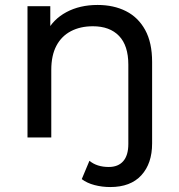

<svg xmlns="http://www.w3.org/2000/svg" viewBox="-20 -555 721 775"><path d="M425 200Q392 200 361.5 192Q331 184 310 168L341 94Q371 119 419 119Q457 119 477.5 95.5Q498 72 498 26V-294Q498 -371 460.5 -410Q423 -449 355 -449Q304 -449 266 -429Q228 -409 207.5 -370Q187 -331 187 -273V0H91V-530H183V-387L168 -425Q194 -477 248 -506Q302 -535 374 -535Q439 -535 488.5 -510Q538 -485 566 -434Q594 -383 594 -305V24Q594 105 550.5 152.5Q507 200 425 200Z"/></svg>

Font: Montserrat Thin Medium
Style: Regular
Weight: 500
Version: Version 9.000